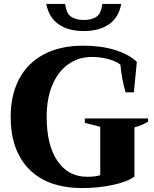

<svg xmlns="http://www.w3.org/2000/svg" viewBox="-20 -941 779 971"><path d="M214 -921H310Q315 -872 340 -856Q365 -840 404 -840Q443 -840 467.5 -856Q492 -872 497 -921H593Q581 -853 531.5 -818.5Q482 -784 404 -784Q325 -784 276 -818.5Q227 -853 214 -921ZM34 -350Q34 -461 77 -542Q120 -623 202.5 -666.5Q285 -710 400 -710Q491 -710 561 -688.5Q631 -667 672 -628L657 -474H615Q595 -543 589 -614Q562 -634 522.5 -643.5Q483 -653 445 -653Q378 -653 326 -616.5Q274 -580 245 -511.5Q216 -443 216 -350Q216 -207 270.5 -127Q325 -47 421 -47Q462 -47 487 -55V-300Q425 -315 409 -320V-342H729V-326Q718 -318 696 -309Q674 -300 660 -297V-48Q623 -21 549.5 -5.5Q476 10 398 10Q221 10 127.5 -85Q34 -180 34 -350Z"/></svg>

Font: Trirong ExtraBold
Style: Regular
Weight: 800
Designer: Katatrad Team
Foundry: CadsonDemak
Version: Version 1.001